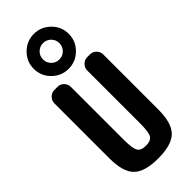

<svg xmlns="http://www.w3.org/2000/svg" viewBox="-333 -1109 1166 1166"><g transform="rotate(-45 250.0 -525.5)"><path d="M403.3 -730.5Q426.8 -730.5 443.4 -713.4Q460 -696.3 460 -672.9V-200.2Q460 -84 412.6 -37.1Q365.2 9.8 250 9.8Q134.8 9.8 87.4 -37.1Q40 -84 40 -200.2V-672.9Q40 -696.3 57.1 -713.4Q74.2 -730.5 96.7 -730.5H125Q148.4 -730.5 165 -713.4Q181.6 -696.3 181.6 -672.9V-219.7Q181.6 -143.6 195.8 -120.6Q210 -97.7 252 -97.7Q293.9 -97.7 308.1 -120.6Q322.3 -143.6 322.3 -219.7V-672.9Q322.3 -696.3 339.4 -713.4Q356.4 -730.5 378.9 -730.5ZM299.8 -860.4Q320.3 -880.9 320.3 -910.2Q320.3 -939.5 299.8 -960Q279.3 -980.5 250 -980.5Q220.7 -980.5 200.2 -960Q179.7 -939.5 179.7 -910.2Q179.7 -880.9 200.2 -860.4Q220.7 -839.8 250 -839.8Q279.3 -839.8 299.8 -860.4ZM144 -803.7Q99.6 -847.7 99.6 -909.7Q99.6 -971.7 144 -1015.6Q188.5 -1059.6 250 -1059.6Q311.5 -1059.6 356 -1015.6Q400.4 -971.7 400.4 -909.7Q400.4 -847.7 356 -803.7Q311.5 -759.8 250 -759.8Q188.5 -759.8 144 -803.7Z"/></g></svg>

Font: Rounded Mgen+ 1mn bold
Style: Bold
Weight: 700
Designer: [Source Han Sans]
Ryoko NISHIZUKA  (kana & ideographs); Paul D. Hunt (Latin, Greek & Cyrillic); Wenlong ZHANG  (bopomofo
Version: Version 1.059.20150602